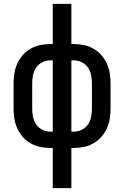

<svg xmlns="http://www.w3.org/2000/svg" viewBox="-20 -755 640 990"><path d="M252 215V8H240Q213 8 187 2.5Q161 -3 138 -16Q115 -29 97.5 -49Q80 -69 69 -93Q58 -117 54 -143.5Q50 -170 50 -196V-324Q50 -350 54 -376.5Q58 -403 69 -427Q80 -451 97.5 -471Q115 -491 138 -504Q161 -517 187 -522.5Q213 -528 240 -528H252V-735H348V-528H360Q387 -528 413 -522.5Q439 -517 462 -504Q485 -491 502.5 -471Q520 -451 531 -427Q542 -403 546 -376.5Q550 -350 550 -324V-196Q550 -170 546 -143.5Q542 -117 531 -93Q520 -69 502.5 -49Q485 -29 462 -16Q439 -3 413 2.5Q387 8 360 8H348V215ZM240 -76H252V-444H240Q218 -444 198 -434Q178 -424 166 -406Q154 -388 150 -366.5Q146 -345 146 -324V-196Q146 -175 150 -153.5Q154 -132 166 -114Q178 -96 198 -86Q218 -76 240 -76ZM348 -76H360Q382 -76 402 -86Q422 -96 434 -114Q446 -132 450 -153.5Q454 -175 454 -196V-324Q454 -345 450 -366.5Q446 -388 434 -406Q422 -424 402 -434Q382 -444 360 -444H348Z"/></svg>

Font: Zed Mono Medium Extended
Style: Regular
Weight: 500
Width: 7
Monospace: yes
Designer: Belleve Invis
Foundry: Belleve Invis
Version: Version 1.0.0; ttfautohint (v1.8.4)